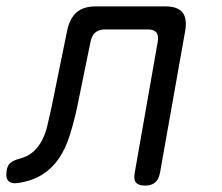

<svg xmlns="http://www.w3.org/2000/svg" viewBox="-73 -570 693 600"><path d="M137 -475Q145 -513 166.5 -531.5Q188 -550 226 -550H444Q482 -550 497 -531.5Q512 -513 506 -475L427 -30Q423 -9 411.5 0.5Q400 10 380 10Q360 10 352 0.5Q344 -9 348 -30L420 -440Q423 -459 415.5 -468.5Q408 -478 390 -478H255Q236 -478 225 -468.5Q214 -459 210 -440L167 -230Q157 -185 144.5 -145.5Q132 -106 111.5 -75.5Q91 -45 60 -25Q29 -5 -17 2Q-38 5 -47 -5Q-56 -15 -52 -37Q-50 -53 -40.5 -61Q-31 -69 -12 -74Q14 -81 30.5 -95.5Q47 -110 58 -131Q69 -152 75 -177.5Q81 -203 87 -230Z"/></svg>

Font: Maple Mono NL Light
Style: Italic
Weight: 300
Italic angle: -10°
Monospace: yes
Designer: subframe7536
Version: Version 7.000